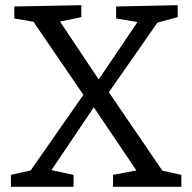

<svg xmlns="http://www.w3.org/2000/svg" viewBox="-20 -719 738 739"><path d="M399 -364 605 -62 678 -46V0H415V-46L505 -63L341 -306L178 -64L263 -46V0H22V-46L98 -63L301 -354L109 -635L35 -648V-694L293 -699V-653L211 -636L360 -413L509 -634L427 -648V-694L664 -699V-653L586 -632Z"/></svg>

Font: Bitter Pro
Style: Regular
Weight: 400
Designer: Sol Matas, and Bitter project Authors
Foundry: Sol Matas
Version: Version 1.010